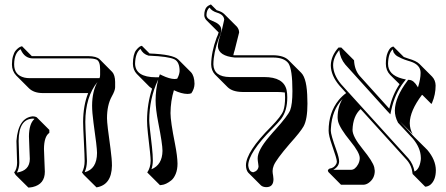

<svg xmlns="http://www.w3.org/2000/svg" viewBox="-20 -766 1987 855"><path d="M175.8 -102.5Q175.8 -93.3 177.7 -52Q179.7 -10.7 179.7 -1.5Q179.7 54.2 125.5 66.9Q116.2 68.8 106.4 69.3L49.8 13.2L43 2Q55.7 -13.2 56.2 -41Q56.2 -49.8 54.7 -88.4Q53.2 -128.4 53.2 -138.2Q61 -241.7 126 -248Q136.7 -247.6 143.1 -244.1L199.7 -187.5V-174.3Q176.3 -158.7 175.8 -102.5ZM456.5 -239.3Q456.5 -213.4 472.2 -103.5Q478.5 -57.1 478.5 -28.3Q477.1 57.6 409.7 68.4L353 12.2L345.2 2Q356.9 -20 356.9 -48.8Q356.9 -69.8 353.5 -136.2Q350.1 -202.1 350.1 -223.1Q350.6 -297.4 372.6 -351.6H168.5Q130.4 -352.1 108.9 -373L52.2 -429.7Q33.2 -449.7 33.2 -479Q33.2 -499.5 37.8 -515.6Q42.5 -531.7 49.1 -539.8Q55.7 -547.9 62.3 -552.7Q68.8 -557.6 73.2 -558.6L78.1 -560.1L121.6 -516.1Q124.5 -515.6 127 -516.1H373Q409.7 -515.6 423.8 -502L480 -445.3Q492.2 -431.6 492.7 -401.4V-377.4Q492.7 -362.8 477.5 -335.9Q456.5 -297.9 456.5 -239.3ZM423.3 -418Q426.3 -426.3 425.8 -434.1V-458Q425.8 -492.7 410.2 -500.5Q397.5 -505.9 373 -505.9H127Q90.3 -505.9 73.2 -543.5Q72.3 -545.9 71.8 -546.9Q43.9 -531.2 43 -481Q43 -479.5 43 -479Q43 -431.6 88.9 -420.4Q100.1 -418 111.8 -418ZM414.1 -400.9Q360.4 -335 359.9 -223.1Q359.9 -202.6 363.3 -137.7Q366.7 -70.8 367.2 -48.8Q366.7 -20 356.9 1Q411.6 -12.7 412.1 -85Q412.1 -109.4 396.5 -218.3Q390.1 -266.1 390.1 -295.9Q390.6 -359.9 414.1 -400.9ZM108.9 -159.2Q109.4 -214.4 132.8 -235.8V-237.3Q129.4 -237.8 126 -237.8Q63.5 -235.8 63 -138.2Q63 -128.9 64.5 -89.6Q65.9 -50.3 65.9 -41Q65.4 -16.1 55.2 2.4Q112.3 -5.9 112.8 -58.1Q112.8 -66.9 110.8 -106.9Q108.9 -148.9 108.9 -159.2Z M650.9 -50.8Q650.9 -69.3 638.7 -171.4Q634.8 -206.5 634.8 -230Q635.3 -304.2 657.2 -371.1Q649.9 -376 645 -380.4L588.9 -437Q572.3 -454.6 571.8 -481.9Q571.8 -502.9 575.7 -518.6Q579.6 -534.2 585.7 -542Q591.8 -549.8 597.7 -554.9Q603.5 -560.1 607.9 -561L611.8 -562L646 -527.8Q750.5 -523.9 773.9 -501L830.6 -444.3Q845.7 -427.7 846.2 -392.6Q845.7 -370.1 832 -350.6Q824.2 -347.7 814.5 -347.7Q788.1 -348.1 754.4 -364.3Q739.7 -316.4 739.3 -262.2Q739.3 -225.6 759.3 -125.5Q770 -70.8 770.5 -37.6Q770.5 -11.2 762.5 8.3Q754.4 27.8 742.9 37.1Q731.4 46.4 720 51.8Q708.5 57.1 700.2 57.6L692.4 58.6L635.7 2Q650.4 -19.5 650.9 -50.8ZM687.5 -421.9Q688 -423.3 688 -423.8L691.9 -435.1L702.1 -430.2Q734.4 -414.6 757.8 -414.1Q764.2 -414.6 769 -415.5Q778.8 -433.1 779.8 -449.2Q779.8 -489.7 757.3 -501.5Q731.4 -514.6 643.6 -518.1H642.6H641.6Q616.2 -525.4 605.5 -548.3Q582.5 -530.8 581.5 -481.9Q583.5 -422.4 673.8 -421.9ZM684.6 -411.6 682.6 -407.7Q645 -326.7 644.5 -230Q644.5 -212.4 656.7 -111.8Q660.6 -75.7 660.6 -50.8Q660.2 -28.8 654.3 -12.2Q702.6 -31.7 703.6 -94.2Q703.6 -124 684.6 -220.7Q672.9 -280.3 672.9 -318.8Q672.9 -366.7 684.6 -411.6Z M945.3 -720.2Q947.8 -719.2 949.2 -719.2Q968.3 -713.4 978 -704.1L1034.7 -647.5Q1044.4 -636.2 1044.9 -621.6Q1044.9 -621.6 1025.9 -545.9V-545.4Q1021.5 -532.7 1019 -520Q1022.5 -520 1025.4 -520H1195.3Q1243.2 -519.5 1264.6 -498.5L1321.3 -441.9Q1347.7 -415.5 1348.6 -323.2Q1348.6 -314 1349.1 -304.2Q1349.1 -234.9 1332 -203.6Q1318.4 -179.2 1270 -125.5Q1210 -55.7 1199.2 -29.3Q1193.8 -15.6 1193.8 -4.4Q1193.8 3.9 1196.3 16.6Q1197.8 26.9 1197.8 31.7Q1197.8 67.9 1165 67.4Q1150.4 66.9 1142.1 59.6L1085.4 2.9Q1075.7 -8.3 1075.2 -29.8Q1075.7 -90.3 1186.5 -201.2Q1232.4 -248 1241.7 -272.9Q1249.5 -295.4 1249.5 -332Q1249.5 -344.7 1248.5 -354Q1232.4 -356.4 1212.9 -356.4H1060.1Q1015.1 -356.9 993.7 -377.9L937 -434.6Q920.9 -452.1 920.4 -479Q920.9 -533.7 944.3 -597.2Q950.2 -609.4 953.6 -621.6L898.4 -676.8Q890.1 -686.5 889.6 -698.2Q889.6 -710.9 892.6 -720.2Q895.5 -729.5 899.9 -734.1Q904.3 -738.8 908.7 -741.2Q913.6 -744.1 916.5 -745.1L919.4 -746.1ZM950.2 -558.1Q950.7 -579.1 960 -605.5Q969.7 -635.3 978.5 -678.7Q976.6 -700.7 946.8 -709.5Q922.9 -716.8 913.1 -732.4Q899.9 -721.7 899.4 -698.2Q900.9 -681.6 926.8 -672.4Q961.4 -659.2 964.8 -638.7Q965.3 -635.3 965.3 -632.8Q964.8 -616.7 953.6 -592.8Q930.7 -530.3 930.2 -479Q932.1 -423.8 1003.4 -422.9H1156.2Q1243.2 -422.9 1256.3 -364.7Q1259.3 -350.6 1259.3 -332Q1259.3 -272.9 1231.9 -236.3Q1219.7 -220.7 1193.4 -193.8Q1086.4 -85.9 1085.4 -29.8Q1088.4 0 1108.4 1Q1129.4 -5.4 1131.3 -24.9Q1131.3 -28.3 1129.9 -36.6Q1127.4 -51.3 1127.4 -61Q1127.4 -96.7 1178.7 -157.2Q1184.1 -163.6 1195.8 -177.2Q1202.6 -185.1 1206.1 -188.5Q1261.7 -250.5 1272 -274.9Q1282.2 -300.8 1282.2 -360.8Q1282.2 -458 1264.2 -484.4Q1245.1 -509.8 1195.3 -509.8H1025.4Q954.6 -516.6 950.2 -558.1Z M1919.9 -385.3Q1919.9 -345.2 1904.3 -308.6Q1901.9 -303.2 1900.9 -303.2L1860.8 -343.3Q1859.9 -343.3 1858.9 -343.3Q1805.2 -272 1804.7 -217.3Q1805.2 -191.4 1817.4 -168.9L1760.7 -225.6L1826.2 -154.8L1882.8 -98.6Q1920.4 -54.2 1920.9 -8.3Q1920.9 36.6 1896 57.1Q1885.3 64.9 1873.5 65.4L1817.4 8.8Q1814 -28.3 1791 -54.2L1585.9 -280.3Q1551.8 -249.5 1549.8 -187.5Q1549.8 -157.7 1595.2 -102.1Q1640.1 -46.9 1646.5 -21.5Q1648.4 -12.7 1648.9 -5.4Q1648.9 29.3 1621.1 48.8Q1609.9 56.2 1599.6 56.6H1498.5L1442.4 0Q1440.4 -4.4 1439.9 -5.9Q1441.4 -12.2 1447.3 -15.1Q1469.2 -18.1 1478 -37.1Q1480 -42.5 1480 -46.9Q1480 -58.6 1458 -121.1Q1443.4 -162.6 1443.4 -184.1Q1443.4 -264.6 1488.3 -320.3Q1503.9 -338.9 1521.5 -351.6L1491.2 -385.3Q1453.6 -429.7 1453.1 -475.1Q1454.1 -517.6 1487.3 -554.2H1500L1556.6 -497.6Q1558.6 -455.1 1581.5 -428.2L1713.4 -282.2Q1728 -345.2 1759.3 -391.1L1717.3 -432.6Q1698.2 -452.6 1698.2 -481.9Q1698.2 -512.7 1706.3 -531.7Q1714.4 -550.8 1722.7 -555.2L1731 -559.1Q1732.9 -557.6 1733.9 -556.6L1778.3 -512.2Q1788.1 -508.8 1799.3 -504.9Q1833.5 -495.1 1847.7 -481.4L1904.3 -424.8Q1919.4 -408.7 1919.9 -385.3ZM1505.4 -325.2Q1458 -276.4 1453.6 -194.8Q1453.1 -189 1453.1 -184.1Q1453.1 -166 1477.5 -98.6Q1490.2 -63.5 1490.2 -46.9Q1489.3 -23.9 1463.9 -9.8H1543Q1561.5 -9.8 1575.2 -35.2Q1582 -48.8 1582 -62Q1582 -86.4 1540 -137.7Q1492.7 -195.8 1485.4 -226.1Q1483.4 -235.8 1483.4 -244.1Q1483.9 -291.5 1505.4 -325.2ZM1537.1 -349.1 1540 -345.7 1798.8 -60.5Q1820.3 -35.2 1825.7 -2.4Q1847.7 -11.7 1853.5 -52.2Q1854.5 -59.1 1854 -64.9Q1853 -107.4 1818.8 -148.4L1752.4 -219.7L1752 -220.7Q1738.3 -246.6 1738.3 -273.9Q1739.3 -333 1794.4 -406.2L1797.4 -410.6L1803.2 -410.2Q1822.8 -408.7 1839.4 -379.9Q1840.8 -377.9 1841.3 -377Q1853 -414.1 1853 -441.9Q1853 -477.5 1807.6 -492.2Q1802.2 -493.7 1796.4 -495.6Q1780.3 -500.5 1768.1 -506.1Q1755.9 -511.7 1749.3 -515.6Q1742.7 -519.5 1738 -525.4Q1733.4 -531.2 1732.4 -533.4Q1731.4 -535.6 1730.5 -541L1729 -546.4Q1709 -528.8 1708 -481.9Q1708 -432.6 1770.5 -416Q1772 -415.5 1772.5 -415.5L1787.6 -412.1L1777.8 -399.9Q1738.3 -349.1 1722.2 -275.4L1718.3 -256.8L1703.6 -272.5L1517.6 -478.5Q1495.1 -505.4 1490.7 -543Q1463.4 -509.8 1463.4 -475.1Q1464.4 -432.6 1498.5 -391.6L1528.8 -357.9Z"/></svg>

Font: Linux Biolinum Shadow O
Style: Regular
Weight: 400
Designer: Philipp H. Poll
Foundry: Philipp H. Poll
Version: Version 1.0.4